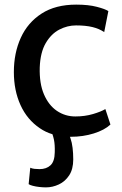

<svg xmlns="http://www.w3.org/2000/svg" viewBox="-20 -584 528 831"><path d="M104 213 111 142Q118 145.5 129 146.8Q140 148 151 148Q181 148 198.8 131.2Q216.5 114.5 217 75Q218 42.5 213.5 20.5Q210.5 7 207 -3Q177 -12 152.5 -29Q97.5 -66 68.8 -129.2Q40 -192.5 40 -272Q40 -354.5 70 -420.5Q100 -486.5 160 -525.2Q220 -564 310 -564Q362.5 -564 399 -554.5Q435.5 -545 449 -536L431 -445Q410 -459.5 380.5 -466.8Q351 -474 309 -474Q271.5 -474 236.5 -455.8Q201.5 -437.5 178 -397.5Q154.5 -357.5 152 -292Q150 -223 170.2 -175.8Q190.5 -128.5 226.2 -104.2Q262 -80 306 -80Q347.5 -80 382.8 -90.5Q418 -101 436 -112L458 -45Q432.5 -21 386 -6.5Q339.5 8 287 8H282.5Q284 11 285 14.5Q291.5 33 294.2 56.2Q297 79.5 297 106Q297 148 279.5 174.8Q262 201.5 234.8 214.2Q207.5 227 179 227Q165 227 149.8 225.2Q134.5 223.5 122 220.2Q109.5 217 104 213Z"/></svg>

Font: Koeln Type Sans
Style: Regular
Weight: 400
Designer: Eben Sorkin
Foundry: Eben Sorkin
Version: Version 2.001